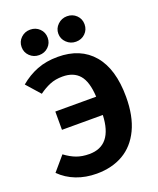

<svg xmlns="http://www.w3.org/2000/svg" viewBox="-167 -1018 935 1135"><g transform="rotate(-20 300.0 -450.5)"><path d="M560 -351Q560 -230 520.5 -147.5Q481 -65 410 -24Q339 17 243 17Q174 17 115.5 -5.5Q57 -28 14 -71L90 -160Q126 -133 161 -120Q196 -107 241 -107Q386 -107 394 -297H137V-412H394Q389 -508 352.5 -550Q316 -592 247 -592Q202 -592 167 -577.5Q132 -563 98 -538L22 -624Q72 -666 129.5 -688.5Q187 -711 260 -711Q403 -711 481.5 -618.5Q560 -526 560 -351ZM80 -838Q80 -872 104 -895Q128 -918 162 -918Q197 -918 220.5 -895Q244 -872 244 -838Q244 -804 220.5 -781Q197 -758 162 -758Q128 -758 104 -781Q80 -804 80 -838ZM311 -838Q311 -871 335.5 -894.5Q360 -918 394 -918Q429 -918 452.5 -895Q476 -872 476 -838Q476 -804 452.5 -781Q429 -758 394 -758Q360 -758 335.5 -781.5Q311 -805 311 -838Z"/></g></svg>

Font: Fira Mono
Style: Bold
Weight: 700
Monospace: yes
Designer: Carrois Corporate & Edenspiekermann AG
Foundry: Carrois Corporate GbR & Edenspiekermann AG
Version: Version 3.206